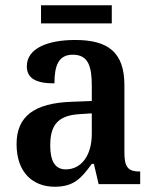

<svg xmlns="http://www.w3.org/2000/svg" viewBox="-20 -700 587 730"><path d="M136 -611H405V-680H136ZM188 10C261 10 289 -22 329 -77H337L355 0H513V-48H510C468 -48 453 -64 453 -119V-376C453 -502 390 -548 266 -548C163 -548 82 -517 82 -448C82 -402 117 -383 187 -383C187 -450 202 -492 257 -492C316 -492 329 -447 329 -374V-316L252 -313C112 -308 43 -259 43 -152C43 -42 107 10 188 10ZM230 -56C189 -56 171 -88 171 -147C171 -222 198 -261 282 -266L329 -269V-191C329 -110 290 -56 230 -56Z"/></svg>

Font: Noto Serif Khmer SemiCondensed SemiBold
Style: Regular
Weight: 600
Width: 4
Designer: Danh Hong and the Monotype Design Team
Foundry: Monotype Imaging Inc.
Version: Version 2.004